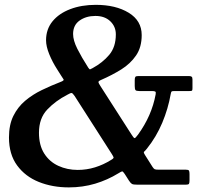

<svg xmlns="http://www.w3.org/2000/svg" viewBox="-20 -782 917 813"><path d="M565.5 -460H779.5Q788 -460 791.5 -457.2Q795 -454.5 795 -445.5V-409Q795 -400 793 -398.2Q791 -396.5 782 -396.5H718.5Q708.5 -396.5 706.5 -394.5Q704.5 -392.5 703 -384.5Q692 -321.5 667 -262Q642 -202.5 602 -152.5Q593.5 -142 590 -139.5Q586.5 -137 595 -124L626 -75Q631 -67.5 635 -65.5Q639 -63.5 652 -63.5H767Q777.5 -63.5 780 -59.8Q782.5 -56 782.5 -45V-18.5Q782.5 -7.5 780.2 -3.8Q778 0 767 0H562Q544.5 0 539 -3Q533.5 -6 526.5 -16.5L508 -45.5Q500.5 -57 496.8 -56.2Q493 -55.5 481 -48Q435.5 -20 382.8 -4.2Q330 11.5 271.5 11.5Q202 11.5 144.5 -11.5Q87 -34.5 52.5 -81.5Q18 -128.5 18 -200Q18 -253.5 36.5 -291Q55 -328.5 86.2 -355Q117.5 -381.5 156.8 -400.5Q196 -419.5 237.5 -435.5Q252 -441 249.2 -445.8Q246.5 -450.5 239 -461.5L221 -490Q202 -519.5 188.5 -552.5Q175 -585.5 175 -611.5Q175 -658 202.2 -691.5Q229.5 -725 277.2 -743.2Q325 -761.5 385.5 -761.5Q470 -761.5 525 -728Q580 -694.5 580 -633.5Q580 -582 556.2 -547.2Q532.5 -512.5 493.8 -488.2Q455 -464 409 -444Q396 -438.5 396.8 -434Q397.5 -429.5 405 -418L535.5 -214.5Q545.5 -198.5 549.2 -197.2Q553 -196 564.5 -212Q622.5 -292 639 -382Q641 -392 637.5 -394.2Q634 -396.5 623 -396.5H570Q557 -396.5 553.8 -400.5Q550.5 -404.5 550.5 -418V-442Q550.5 -452.5 553 -456.2Q555.5 -460 565.5 -460ZM470.5 -636.5Q470.5 -669.5 447 -692Q423.5 -714.5 384 -714.5Q344.5 -714.5 317 -695Q289.5 -675.5 289.5 -638Q289.5 -611 307.5 -575.2Q325.5 -539.5 354 -495Q359 -487.5 361.8 -488.5Q364.5 -489.5 372 -493.5Q414.5 -516.5 442.5 -549.8Q470.5 -583 470.5 -636.5ZM265.5 -381Q215 -355 180 -318Q145 -281 145 -220Q145 -167 167.2 -132Q189.5 -97 227 -79.8Q264.5 -62.5 309 -62.5Q347 -62.5 382.5 -73.5Q418 -84.5 450 -104.5Q462 -111.5 461 -115.5Q460 -119.5 453 -130.5L296 -375.5Q287.5 -388 283 -388.2Q278.5 -388.5 265.5 -381Z"/></svg>

Font: Besley* Medium
Style: Regular
Weight: 500
Designer: Owen Earl
Foundry: indestructible type*
Version: Version 3.000; ttfautohint (v1.8.3)